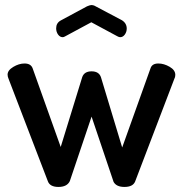

<svg xmlns="http://www.w3.org/2000/svg" viewBox="-20 -729 724 759"><path d="M341 -641 237 -585Q232 -582 228 -582Q217 -582 209.5 -592.5Q202 -603 202 -617Q202 -638 220 -648L324 -704Q336 -709 341 -709Q350 -709 358 -704L462 -649Q481 -637 481 -616Q481 -603 473.5 -592.5Q466 -582 455 -582Q453 -582 449 -583Q447 -585 445 -585ZM669 -417 514 -11Q505 10 472 10Q440 10 429 -10L342 -268L256 -13Q245 10 211 10Q177 10 169 -13L14 -417Q10 -426 10 -434Q10 -451 32.5 -464.5Q55 -478 77 -478Q102 -478 109 -459L220 -148L305 -424Q313 -447 342 -447Q371 -447 379 -424L463 -146L575 -459Q581 -478 606 -478Q628 -478 650.5 -465Q673 -452 673 -433Q673 -424 669 -417Z"/></svg>

Font: AkaAcidDosis
Style: SemiBold
Weight: 600
Designer: Edgar Tolentino, Pablo Impallari, Igino Marini, Cyberella
Foundry: Edgar Tolentino, Pablo Impallari, Igino Marini, Cyberella
Version: Version 1.007